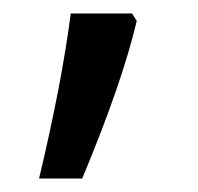

<svg xmlns="http://www.w3.org/2000/svg" viewBox="-20 -136 294 285"><path d="M183 -105Q161 -12 102 129H38Q72 -14 85 -116H176Z"/></svg>

Font: Noto Sans Display
Style: Regular
Weight: 400
Designer: Monotype Design team
Foundry: Monotype Imaging Inc.
Version: Version 1.000